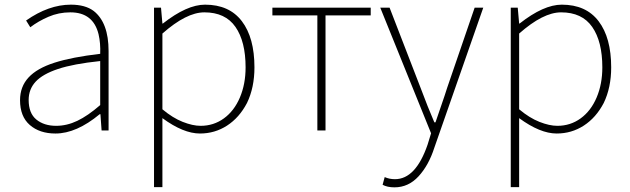

<svg xmlns="http://www.w3.org/2000/svg" viewBox="-20 -560 2702 824"><path d="M66 -130Q66 -188 102.5 -227.5Q139 -267 214 -291Q289 -315 410 -329Q412 -374 403 -413Q380 -507 282 -507Q232 -507 188 -488Q144 -469 110 -443L92 -472Q189 -540 284 -540Q346 -540 382 -513Q446 -463 446 -341V0H416L411 -70H408Q308 13 218 13Q150 13 108 -23.5Q66 -60 66 -130ZM410 -109V-298Q295 -286 229 -264Q163 -242 133 -209.5Q103 -177 103 -131Q103 -74 136 -47Q169 -20 221 -20Q267 -20 312 -41.5Q357 -63 410 -109Z M641 -527H671L677 -459H679Q782 -540 860 -540Q964 -540 1018 -469Q1072 -398 1072 -271Q1072 -184 1040 -118Q1007 -55 954.5 -21Q902 13 838 13Q767 13 677 -53V46V243H641ZM1034 -271Q1034 -382 990.5 -444.5Q947 -507 857 -507Q780 -507 677 -416V-91Q721 -54 764 -37Q807 -20 841 -20Q897 -20 941 -52Q985 -84 1009.5 -141.5Q1034 -199 1034 -271Z M1342 -494H1149V-527H1571V-494H1377V0H1342Z M1622 233 1631 200Q1651 209 1675 209Q1764 209 1815 61L1830 12L1612 -527H1652L1785 -183Q1816 -100 1844 -35H1849Q1849 -35 1888 -149L1899 -183L2017 -527H2054L1844 74Q1820 149 1776.5 196.5Q1733 244 1673 244Q1642 244 1622 233Z M2172 -527H2202L2208 -459H2210Q2313 -540 2391 -540Q2495 -540 2549 -469Q2603 -398 2603 -271Q2603 -184 2571 -118Q2538 -55 2485.5 -21Q2433 13 2369 13Q2298 13 2208 -53V46V243H2172ZM2565 -271Q2565 -382 2521.5 -444.5Q2478 -507 2388 -507Q2311 -507 2208 -416V-91Q2252 -54 2295 -37Q2338 -20 2372 -20Q2428 -20 2472 -52Q2516 -84 2540.5 -141.5Q2565 -199 2565 -271Z"/></svg>

Font: Merged Yaku Han JP Thin
Style: Regular
Weight: 250
Designer: Ryoko NISHIZUKA 西塚涼子 (kana, bopomofo & ideographs); Paul D. Hunt (Latin, Greek & Cyrillic); Sandoll Communications 산돌커뮤니
Foundry: Adobe
Version: Version 2.004